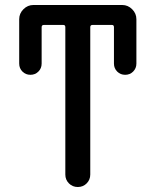

<svg xmlns="http://www.w3.org/2000/svg" viewBox="-20 -750 624 770"><path d="M57 -495V-673Q57 -696 74 -713Q91 -730 114 -730H470Q493 -730 510 -713Q527 -696 527 -673V-495Q527 -476 514 -463Q501 -450 482 -450Q463 -450 450 -463Q437 -476 437 -495V-641Q437 -650 429 -650H351Q342 -650 342 -641V-50Q342 -29 327.5 -14.5Q313 0 292 0Q271 0 256.5 -14.5Q242 -29 242 -50V-641Q242 -650 234 -650H156Q147 -650 147 -641V-495Q147 -476 134 -463Q121 -450 102 -450Q83 -450 70 -463Q57 -476 57 -495Z"/></svg>

Font: Rounded Mplus 1c Medium
Style: Regular
Weight: 500
Version: Version 1.059.20150529